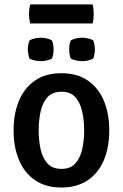

<svg xmlns="http://www.w3.org/2000/svg" viewBox="-20 -842 560 876"><path d="M478.5 -247Q478.5 -170 453.8 -111.2Q429 -52.5 380.2 -19.5Q331.5 13.5 260 13.5Q188 13.5 139.5 -20Q91 -53.5 66.5 -112.2Q42 -171 42 -247Q42 -324 66.8 -382.8Q91.5 -441.5 140 -474.8Q188.5 -508 260 -508Q332 -508 380.8 -474.5Q429.5 -441 454 -382.2Q478.5 -323.5 478.5 -247ZM156.5 -247Q156.5 -201.5 165.2 -161.2Q174 -121 196.5 -96.2Q219 -71.5 260.5 -71.5Q301.5 -71.5 323.8 -96.2Q346 -121 355 -161.2Q364 -201.5 364 -247Q364 -292.5 355 -333Q346 -373.5 323.8 -398.5Q301.5 -423.5 260.5 -423.5Q219 -423.5 196.5 -398.5Q174 -373.5 165.2 -333Q156.5 -292.5 156.5 -247ZM107 -616.5Q107 -626 109 -637.5Q111 -649 114.5 -657.5Q124 -663.5 138.8 -666.8Q153.5 -670 165.5 -670Q178.5 -670 193 -666.8Q207.5 -663.5 217 -657.5Q221 -649 222.8 -637.5Q224.5 -626 224.5 -616.5Q224.5 -607 222.8 -595.2Q221 -583.5 217 -575Q207.5 -569 193 -566Q178.5 -563 165.5 -563Q153.5 -563 138.8 -566Q124 -569 114.5 -575Q111 -583.5 109 -595.2Q107 -607 107 -616.5ZM295.5 -616.5Q295.5 -626 297.2 -637.5Q299 -649 303 -657.5Q312.5 -663.5 327 -666.8Q341.5 -670 354.5 -670Q367 -670 381.5 -666.8Q396 -663.5 405.5 -657.5Q409 -649 411 -637.5Q413 -626 413 -616.5Q413 -607 411 -595.2Q409 -583.5 405.5 -575Q396 -569 381.5 -566Q367 -563 354.5 -563Q341.5 -563 327 -566Q312.5 -569 303 -575Q299 -583.5 297.2 -595.2Q295.5 -607 295.5 -616.5ZM118 -735Q115 -746 113.8 -755.8Q112.5 -765.5 112.5 -778Q112.5 -790.5 113.8 -800.5Q115 -810.5 118 -822H402.5Q405.5 -810.5 406.5 -801.2Q407.5 -792 407.5 -778.5Q407.5 -754 402.5 -735Z"/></svg>

Font: Signika Negative Medium
Style: Regular
Weight: 500
Designer: Anna Giedry
Foundry: Anna Giedry
Version: Version 2.001